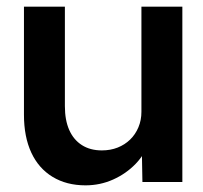

<svg xmlns="http://www.w3.org/2000/svg" viewBox="-20 -547 610 577"><path d="M52 -202V-527H175V-228Q175 -186 188 -156.5Q201 -127 226 -111Q251 -95 286 -95Q312 -95 333.5 -103.5Q355 -112 371 -127.5Q387 -143 396 -164.5Q405 -186 405 -211V-527H528V0H408L406 -110L428 -122Q416 -84 387.5 -54.5Q359 -25 320 -7.5Q281 10 237 10Q180 10 138 -15.5Q96 -41 74 -88.5Q52 -136 52 -202Z"/></svg>

Font: Our Lexend Medium
Style: Regular
Weight: 500
Designer: Bonnie Shaver-Troup, Thomas Jockin
Foundry: Lexend
Version: Version 1.007